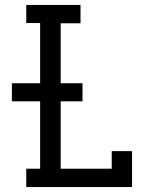

<svg xmlns="http://www.w3.org/2000/svg" viewBox="-20 -755 640 775"><path d="M86 0V-74H142V-346H28V-419H142V-662H86V-735H305V-661H225V-419H313V-346H225V-74H431V-145H513V0Z"/></svg>

Font: Iosevka Curly Slab Extended
Style: Regular
Weight: 400
Width: 7
Monospace: yes
Designer: Belleve Invis
Foundry: Belleve Invis
Version: Version 11.1.0; ttfautohint (v1.8.3)